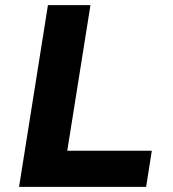

<svg xmlns="http://www.w3.org/2000/svg" viewBox="-20 -725 672 745"><path d="M54 0 166 -705H331L241 -140H569L547 0Z"/></svg>

Font: Nunito Sans 6pt ExtraBold
Style: Italic
Weight: 800
Italic angle: -9°
Version: Version 3.101;gftools[0.9.27]